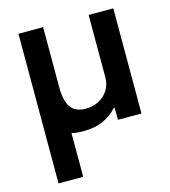

<svg xmlns="http://www.w3.org/2000/svg" viewBox="-110 -609 813 917"><g transform="rotate(-15 296.5 -150.0)"><path d="M66 220V-520H188V-223Q188 -155 211 -123Q234 -91 284 -91Q322 -91 351 -107Q380 -123 396.5 -150Q413 -177 413 -212V-520H535V0H419L418 -61H415Q384 -26 342.5 -8Q301 10 246 10Q169 10 127 -26L188 -73V220Z"/></g></svg>

Font: M PLUS 1 SemiBold
Style: Regular
Weight: 600
Designer: Coji Morishita
Foundry: UNDERFOREST DESIGN
Version: Version 1.001